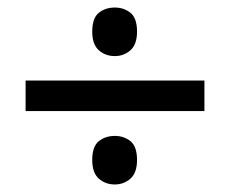

<svg xmlns="http://www.w3.org/2000/svg" viewBox="-20 -607 612 510"><path d="M285 -458Q260 -458 242.5 -473.5Q225 -489 225 -523Q225 -559 242.5 -573Q260 -587 285 -587Q309 -587 326.5 -573Q344 -559 344 -523Q344 -489 326.5 -473.5Q309 -458 285 -458ZM48 -312V-393H523V-312ZM285 -117Q260 -117 242.5 -132.5Q225 -148 225 -182Q225 -218 242.5 -232Q260 -246 285 -246Q309 -246 326.5 -232Q344 -218 344 -182Q344 -148 326.5 -132.5Q309 -117 285 -117Z"/></svg>

Font: Noto Sans Arabic Med
Style: Regular
Weight: 500
Designer: Monotype Design Team, Nadine Chahine, Nizar Qandah and Khaled Hosny
Foundry: Monotype Imaging Inc.
Version: Version 2.012; ttfautohint (v1.8.4.7-5d5b)